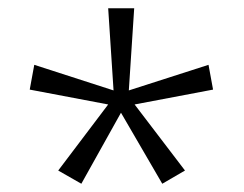

<svg xmlns="http://www.w3.org/2000/svg" viewBox="-20 -779 591 465"><path d="M305 -759 292 -560 485 -622 496 -562 306 -526 428 -366 373 -334 273 -506 177 -334 121 -366 242 -526 52 -562 63 -622 255 -560 242 -759Z"/></svg>

Font: Noto Sans Arabic UI Lt
Style: Regular
Weight: 300
Designer: Monotype Design Team, Nadine Chahine and Nizar Qandah
Foundry: Monotype Imaging Inc.
Version: Version 2.010; ttfautohint (v1.8.4.7-5d5b)